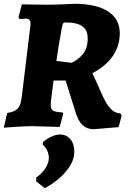

<svg xmlns="http://www.w3.org/2000/svg" viewBox="-25 -669 683 1018"><path d="M247 -149Q244 -127 244 -113Q244 -89 256.5 -82Q269 -75 306 -73L310 -67L292 4L148 0Q107 0 58.5 3.5Q10 7 -5 8L13 -70Q53 -76 69 -93Q85 -110 90 -153L135 -523L137 -543Q137 -558 131 -564Q125 -570 113 -570Q102 -570 92 -569Q82 -568 79 -568L73 -578L91 -646Q106 -646 144.5 -645Q183 -644 219 -644Q261 -644 307 -646Q353 -648 370 -649Q484 -649 547 -609Q610 -569 610 -493Q610 -426 573.5 -372.5Q537 -319 465 -281L522 -155Q542 -111 564.5 -89.5Q587 -68 613 -68L620 -56L604 5L472 16Q436 16 412.5 -6Q389 -28 375 -76L323 -242H259ZM440 -466Q440 -509 411.5 -529.5Q383 -550 324 -550Q314 -550 310.5 -546Q307 -542 304 -528Q283 -414 274 -346L354 -336Q387 -350 413.5 -381Q440 -412 440 -466ZM293 44Q327 44 348 69Q369 94 369 136Q369 187 326 238.5Q283 290 213 329L167 293V272Q197 252 215.5 223.5Q234 195 234 168Q234 148 225 129Q216 110 201 97L204 83Q226 65 250 54.5Q274 44 293 44Z"/></svg>

Font: Alegreya ExtraBold
Style: Italic
Weight: 800
Italic angle: -7°
Designer: Juan Pablo del Peral
Foundry: Huerta Tipografica
Version: Version 2.007; ttfautohint (v1.6)